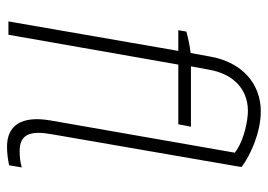

<svg xmlns="http://www.w3.org/2000/svg" viewBox="-128 -631 763 547"><g transform="rotate(90 253.5 -357.5)"><path d="M141 -574 131 -519C111 -517 89 -512 70 -507L66 -484H125L41 0H79L164 -484H334L341 -520H169L178 -569C191 -648 242 -686 305 -682C344 -679 390 -665 415 -645L323 -119C309 -36 338 4 398 4C415 4 432 2 451 -2L457 -38C440 -33 424 -32 410 -32C362 -32 352 -63 362 -121L456 -664C422 -690 357 -719 297 -719C220 -719 157 -667 141 -574Z"/></g></svg>

Font: Fixel Text 20240404 ExtraLight
Style: Italic
Weight: 200
Width: 4
Italic angle: -10°
Designer: AlfaBravo + MacPaw
Foundry: Kyrylo Tkachov, Marchela Mozhyna, Serhii Makarenko, Maria Weinstein, Zakhar Kryvoshyya
Version: Version 1.211;Glyphs 3.2 (3225)